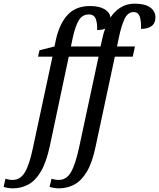

<svg xmlns="http://www.w3.org/2000/svg" viewBox="-147 -790 870 1050"><path d="M-77 240Q-90 240 -104.5 237.5Q-119 235 -127 232L-117 187Q-110 190 -99 192Q-88 194 -78 194Q-36 194 -11 152.5Q14 111 33 19L140 -480H61L69 -515L151 -536L159 -574Q179 -662 223.5 -709.5Q268 -757 345 -757Q396 -757 425 -739.5Q454 -722 457 -694Q480 -729 513 -749.5Q546 -770 590 -770Q645 -770 674 -749.5Q703 -729 703 -695Q703 -663 682 -647.5Q661 -632 624 -632Q626 -670 618 -697Q610 -724 583 -724Q552 -724 534 -686Q516 -648 503 -584L493 -536H591L579 -480H481L376 11Q358 98 328.5 148Q299 198 260 219Q221 240 175 240Q162 240 147.5 237.5Q133 235 124 232L135 187Q141 190 152.5 192Q164 194 174 194Q216 194 240.5 152.5Q265 111 285 19L392 -480H229L125 11Q106 98 76.5 148Q47 198 8 219Q-31 240 -77 240ZM241 -536H403L412 -577Q418 -607 428 -633Q411 -626 384 -626Q386 -661 377 -686Q368 -711 339 -711Q304 -711 284.5 -680Q265 -649 250 -580Z"/></svg>

Font: Noto Serif Condensed
Style: Italic
Weight: 400
Width: 3
Italic angle: -12°
Designer: Monotype Design Team
Foundry: Monotype Imaging Inc.
Version: Version 2.014; ttfautohint (v1.8.4.7-5d5b)